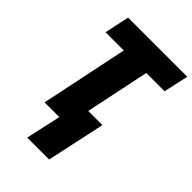

<svg xmlns="http://www.w3.org/2000/svg" viewBox="-270 -821 1152 1152"><g transform="rotate(45 306.0 -245.5)"><path d="M336.9 -148.9H457L377 223.1H190.9L240.2 0H115.2L231 -556.2H76.2L109.9 -713.9H611.8L577.1 -556.2H421.9Z"/></g></svg>

Font: Open Sans Extrabold
Style: Italic
Weight: 800
Italic angle: -12°
Foundry: Ascender Corporation
Version: Version 1.10